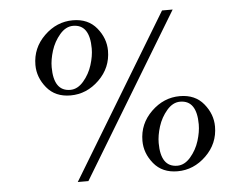

<svg xmlns="http://www.w3.org/2000/svg" viewBox="-52 -779 1104 864"><g transform="rotate(-5 500.0 -347.0)"><path d="M121 -520Q121 -597 177 -651.5Q233 -706 306 -706Q375 -706 413.5 -659Q452 -612 452 -556Q452 -479 396 -424.5Q340 -370 267 -370Q198 -370 159.5 -417Q121 -464 121 -520ZM193 -504Q193 -395 268 -395Q301 -395 328 -426.5Q355 -458 367.5 -498Q380 -538 380 -572Q380 -681 305 -681Q272 -681 245 -649.5Q218 -618 205.5 -578Q193 -538 193 -504ZM571 -138Q571 -215 627 -269.5Q683 -324 756 -324Q825 -324 863.5 -277Q902 -230 902 -174Q902 -97 846 -42.5Q790 12 717 12Q648 12 609.5 -35Q571 -82 571 -138ZM643 -122Q643 -13 718 -13Q751 -13 778 -44.5Q805 -76 817.5 -116Q830 -156 830 -190Q830 -299 755 -299Q722 -299 695 -267.5Q668 -236 655.5 -196Q643 -156 643 -122ZM265 21 710 -715H758L313 21Z"/></g></svg>

Font: Justus
Style: Italic
Weight: 400
Italic angle: -12°
Version: Version 001.001